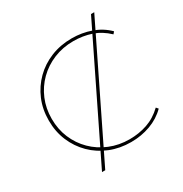

<svg xmlns="http://www.w3.org/2000/svg" viewBox="-190 -916 1082 1133"><g transform="rotate(-30 350.5 -350.0)"><path d="M179 70 589 -770H611L201 70ZM418 3Q341 3 275.5 -23.5Q210 -50 161.5 -98Q113 -146 86 -210Q59 -274 59 -350Q59 -426 86 -490Q113 -554 161.5 -602Q210 -650 275.5 -676.5Q341 -703 418 -703Q487 -703 549 -681Q611 -659 656 -614L644 -600Q596 -646 539 -665Q482 -684 418 -684Q346 -684 284 -658.5Q222 -633 176 -587.5Q130 -542 104.5 -481.5Q79 -421 79 -350Q79 -279 104.5 -218.5Q130 -158 176 -112.5Q222 -67 284 -41.5Q346 -16 418 -16Q482 -16 539 -35.5Q596 -55 644 -101L656 -87Q611 -42 549 -19.5Q487 3 418 3Z"/></g></svg>

Font: Montserrat Alternates Thin
Style: Regular
Weight: 100
Designer: Julieta Ulanovsky
Foundry: Julieta Ulanovsky
Version: Version 9.000